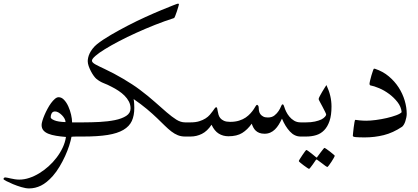

<svg xmlns="http://www.w3.org/2000/svg" viewBox="-87 -763 2338 1073"><path d="M406.7 -40Q406.7 -32.2 405.8 -25.4Q404.8 -18.6 401.4 -12.7Q397.9 -6.8 390.9 -3.4Q383.8 0 372.1 0H347.2Q340.3 0 334.2 0.2Q328.1 0.5 323.2 0.5Q317.4 1 312.5 1.5Q308.6 22.9 299.6 51Q290.5 79.1 276.9 109.1Q263.2 139.2 245.8 168.2Q228.5 197.3 208 220.7Q174.3 258.3 142.1 274.2Q109.9 290 75.7 290Q57.1 290 32.5 282.7Q7.8 275.4 -14.4 266.1Q-36.6 256.8 -52 248.8Q-67.4 240.7 -67.4 237.8Q-67.4 233.9 -64.7 231.2Q-62 228.5 -57.1 228.5Q-52.7 228.5 -44.7 230.5Q-36.6 232.4 -26.1 234.6Q-15.6 236.8 -3.7 238.8Q8.3 240.7 21 240.7Q48.3 240.7 76.4 231.4Q104.5 222.2 131.8 205.6Q159.2 189 184.1 166.7Q209 144.5 229.2 117.9Q249.5 91.3 263.2 62.3Q276.9 33.2 281.7 2.4Q251.5 0 226.3 -4.2Q201.2 -8.3 183.1 -15.6Q165 -22.9 155.3 -34.7Q145.5 -46.4 145.5 -64.9Q145.5 -73.2 149.9 -88.1Q154.3 -103 161.6 -120.1Q168.9 -137.2 178.5 -155Q188 -172.9 198.5 -187Q209 -201.2 219.7 -210.4Q230.5 -219.7 240.7 -219.7Q257.3 -219.7 271.2 -204.8Q285.2 -189.9 294.9 -168.2Q304.7 -146.5 310.3 -122.1Q315.9 -97.7 315.9 -79.1H372.1Q384.3 -79.1 391.1 -75.7Q397.9 -72.3 401.4 -66.9Q404.8 -61.5 405.8 -54.7Q406.7 -47.9 406.7 -40ZM279.3 -80.6Q279.3 -89.4 273.7 -99.9Q268.1 -110.4 259 -119.4Q250 -128.4 240 -134.3Q230 -140.1 220.7 -140.1Q208 -140.1 202.1 -130.4Q196.3 -120.6 196.3 -107.9Q196.3 -99.1 216.8 -90.6Q237.3 -82 279.3 -80.6Z M1006.3 -40Q1006.3 -32.2 1005.4 -25.4Q1004.4 -18.6 1001 -12.7Q997.6 -6.8 990.5 -3.4Q983.4 0 971.2 0H947.3Q925.3 0 907 -7.3Q888.7 -14.6 870.8 -28.3Q853 -42 833.7 -61Q814.5 -80.1 790 -103.5Q765.6 -127 733.9 -153.6Q702.1 -180.2 659.7 -209.5Q662.1 -198.7 662.8 -183.3Q663.6 -168 663.6 -160.2Q663.6 -117.2 649.7 -86.9Q635.7 -56.6 602.5 -37.1Q569.3 -17.6 514.9 -8.8Q460.4 0 378.9 0H355.5Q343.3 0 336.4 -3.4Q329.6 -6.8 326.2 -12.7Q322.8 -18.6 321.8 -25.4Q320.8 -32.2 320.8 -40Q320.8 -47.9 321.8 -54.7Q322.8 -61.5 326.2 -66.9Q329.6 -72.3 336.7 -75.7Q343.8 -79.1 355.5 -79.1H378.9Q423.3 -79.1 470.2 -81.5Q517.1 -84 555.4 -91.8Q593.8 -99.6 618.2 -115.2Q642.6 -130.9 642.6 -157.2Q642.6 -177.7 633.3 -195.6Q624 -213.4 609.1 -228.3Q594.2 -243.2 575.4 -255.6Q556.6 -268.1 537.1 -277.8Q513.2 -290.5 492.4 -298.3Q471.7 -306.2 451.7 -322.3Q444.8 -328.1 436.5 -339.6Q428.2 -351.1 420.9 -365.2Q413.6 -379.4 408.4 -394Q403.3 -408.7 403.3 -421.4Q403.3 -429.7 405.8 -441.2Q408.2 -452.6 414.3 -465.3Q420.4 -478 430.7 -491.2Q440.9 -504.4 455.1 -516.1Q487.3 -541.5 533 -568.1Q578.6 -594.7 627.7 -620.1Q676.8 -645.5 725.6 -667.7Q774.4 -689.9 814.2 -706.3Q854 -722.7 879.4 -732.7Q904.8 -742.7 907.7 -742.7Q912.6 -742.7 913.1 -738.8Q913.1 -736.8 909.4 -724.9Q905.8 -712.9 901.4 -699.2Q897 -685.5 892.3 -674.1Q887.7 -662.6 885.7 -662.1Q833.5 -645.5 779.3 -624Q725.1 -602.5 674.1 -579.3Q623 -556.2 577.9 -532.5Q532.7 -508.8 499 -488Q465.3 -467.3 446 -450.4Q426.8 -433.6 426.8 -423.8Q426.8 -413.6 447 -402.6Q467.3 -391.6 496.1 -378.4Q522.9 -365.7 549.8 -351.6Q576.7 -337.4 602.1 -322.3Q627.4 -307.1 650.9 -292Q674.3 -276.9 694.3 -261.7Q741.7 -226.1 778.3 -193.4Q814.9 -160.6 844.5 -135.3Q874 -109.9 898.4 -94.5Q922.9 -79.1 947.3 -79.1H971.2Q983.4 -79.1 990.5 -75.7Q997.6 -72.3 1001 -66.9Q1004.4 -61.5 1005.4 -54.7Q1006.3 -47.9 1006.3 -40Z M1650.9 -40Q1650.9 -32.2 1649.9 -25.4Q1648.9 -18.6 1645.5 -12.7Q1642.1 -6.8 1635 -3.4Q1627.9 0 1616.2 0H1592.8Q1559.1 0 1533 -28.3Q1506.8 -56.6 1488.8 -100.1Q1480 -81.5 1470.7 -66.4Q1461.4 -51.3 1449.7 -39.8Q1438 -28.3 1423.6 -22Q1409.2 -15.6 1391.6 -15.6Q1374.5 -15.6 1362.5 -20.3Q1350.6 -24.9 1342.5 -32.5Q1334.5 -40 1329.1 -50Q1323.7 -60.1 1319.8 -71.8Q1295.9 -38.1 1266.4 -19.8Q1236.8 -1.5 1189.5 -1.5Q1159.2 -1.5 1135.3 -16.4Q1111.3 -31.2 1095.2 -65.9Q1071.3 -29.8 1041.3 -14.9Q1011.2 0 978 0H954.6Q942.4 0 935.5 -3.4Q928.7 -6.8 925.3 -12.7Q921.9 -18.6 920.9 -25.4Q919.9 -32.2 919.9 -40Q919.9 -47.9 920.9 -54.7Q921.9 -61.5 925.3 -66.9Q928.7 -72.3 935.8 -75.7Q942.9 -79.1 954.6 -79.1H978Q1005.9 -79.1 1026.4 -85.4Q1046.9 -91.8 1061.5 -101.1Q1076.2 -110.4 1085.7 -121.6Q1095.2 -132.8 1101.8 -141.8Q1108.4 -150.9 1112.8 -157.2Q1117.2 -163.6 1121.1 -163.6Q1125.5 -163.6 1126.7 -157.7Q1127.9 -151.9 1129.6 -142.6Q1131.3 -133.3 1134 -122.8Q1136.7 -112.3 1144 -103Q1151.4 -93.8 1164.6 -87.9Q1177.7 -82 1199.2 -82Q1227.5 -82 1249.3 -88.9Q1271 -95.7 1286.4 -106.4Q1301.8 -117.2 1312.7 -129.4Q1323.7 -141.6 1330.8 -152.3Q1337.9 -163.1 1342 -170.2Q1346.2 -177.2 1349.6 -177.2Q1351.6 -177.2 1355.2 -173.3Q1358.9 -169.4 1358.9 -160.2Q1358.9 -151.4 1360.8 -141.6Q1362.8 -131.8 1368.7 -124.3Q1374.5 -116.7 1384.3 -111.6Q1394 -106.4 1409.7 -106.4Q1432.6 -106.4 1447 -117.9Q1461.4 -129.4 1470.2 -143.1Q1479 -156.7 1483.4 -168.2Q1487.8 -179.7 1491.7 -179.7Q1495.6 -179.7 1497.6 -176.3Q1499.5 -172.9 1502 -165Q1504.9 -154.3 1512 -139.6Q1519 -125 1530 -111.6Q1541 -98.1 1556.6 -88.6Q1572.3 -79.1 1592.8 -79.1H1616.2Q1628.4 -79.1 1635.3 -75.7Q1642.1 -72.3 1645.5 -66.9Q1648.9 -61.5 1649.9 -54.7Q1650.9 -47.9 1650.9 -40Z M1765.6 -167.5Q1765.6 -119.1 1754.6 -86.9Q1743.7 -54.7 1724.6 -35.2Q1705.6 -15.6 1679.9 -7.8Q1654.3 0 1624 0H1600.6Q1588.4 0 1581.5 -3.4Q1574.7 -6.8 1571.3 -12.7Q1567.9 -18.6 1566.9 -25.4Q1565.9 -32.2 1565.9 -40Q1565.9 -47.9 1566.9 -54.7Q1567.9 -61.5 1571.3 -66.9Q1574.7 -72.3 1581.8 -75.7Q1588.9 -79.1 1600.6 -79.1H1624Q1651.4 -79.1 1672.6 -83.7Q1693.8 -88.4 1708.5 -95.2Q1721.7 -102.1 1728.8 -110.1Q1735.8 -118.2 1735.8 -122.6Q1735.8 -126.5 1729.2 -139.4Q1722.7 -152.3 1715.1 -167Q1707.5 -181.6 1700.7 -193.8Q1693.8 -206.1 1693.8 -209.5Q1693.8 -213.9 1700 -225.6Q1706.1 -237.3 1713.6 -250Q1721.2 -262.7 1728.3 -273.9Q1735.4 -285.2 1737.3 -287.6Q1752 -255.9 1758.8 -226.8Q1765.6 -197.8 1765.6 -167.5ZM1783.7 107.4Q1783.7 109.9 1778.1 120.1Q1772.5 130.4 1765.1 141.4Q1757.8 152.3 1751 161.4Q1744.1 170.4 1741.7 170.4Q1740.2 170.4 1731.7 164.3Q1723.1 158.2 1713.4 150.4Q1702.1 142.1 1687 130.9Q1684.6 128.4 1682.6 128.4Q1680.7 128.4 1678.2 130.9Q1668.9 145 1661.1 155.8Q1654.3 165 1648.2 172.9Q1642.1 180.7 1640.1 180.7Q1638.2 180.7 1629.2 174.6Q1620.1 168.5 1609.9 160.9Q1599.6 153.3 1591.3 146.2Q1583 139.2 1583 137.2Q1583 134.8 1589.1 125Q1595.2 115.2 1602.8 104Q1610.4 92.8 1616.9 84Q1623.5 75.2 1625 75.2Q1627.9 75.2 1636.2 81.5Q1644.5 87.9 1653.8 94.7Q1664.6 103 1677.2 113.8Q1681.2 117.7 1682.6 117.7Q1684.6 117.7 1687 112.8Q1696.3 99.6 1705.1 88.4Q1711.9 79.6 1718.3 71.5Q1724.6 63.5 1726.1 63.5Q1728 63.5 1737.5 69.8Q1747.1 76.2 1757.1 84.2Q1767.1 92.3 1775.4 99.1Q1783.7 106 1783.7 107.4Z M2186 -126.5Q2186 -117.7 2183.8 -106.7Q2181.6 -95.7 2178.2 -85.2Q2174.8 -74.7 2169.9 -66.7Q2165 -58.6 2160.2 -54.7Q2108.9 -20.5 2057.4 -7.8Q2005.9 4.9 1952.1 4.9Q1919.9 4.9 1902.3 3.4Q1884.8 2 1884.8 -3.9Q1884.8 -5.9 1886.2 -20Q1887.7 -34.2 1889.6 -50.3Q1891.6 -66.4 1894 -79.8Q1896.5 -93.3 1898.4 -93.3Q1899.9 -93.3 1906.5 -92.3Q1913.1 -91.3 1922.4 -90.3Q1931.6 -89.4 1941.9 -88.9Q1952.1 -88.4 1960 -88.4Q1982.9 -88.4 2014.2 -92.5Q2045.4 -96.7 2075 -103.5Q2104.5 -110.4 2127.4 -118.9Q2150.4 -127.4 2157.7 -136.2Q2154.8 -166.5 2134.5 -192.4Q2114.3 -218.3 2087.6 -238Q2061 -257.8 2032.2 -270Q2003.4 -282.2 1981.9 -286.1Q1980 -287.6 1979 -289.8Q1978 -292 1978 -293.9Q1978 -298.8 1981.2 -312.7Q1984.4 -326.7 1988.8 -341.6Q1993.2 -356.4 1997.3 -367.9Q2001.5 -379.4 2002.9 -379.4Q2005.4 -379.4 2009.3 -378.4Q2053.2 -363.8 2085.9 -336.2Q2118.7 -308.6 2140.9 -274.2Q2163.1 -239.7 2174.6 -201.2Q2186 -162.6 2186 -126.5Z"/></svg>

Font: Kitab
Style: Regular
Weight: 400
Designer: SIL International
Foundry: Khaled Hosny
Version: Version 1.000